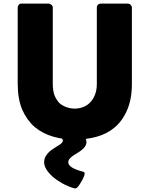

<svg xmlns="http://www.w3.org/2000/svg" viewBox="-20 -762 792 1064"><path d="M272.5 -296.9Q272.5 -259.8 282.2 -233.4Q293 -208 308.6 -191.4Q326.2 -175.8 348.6 -168Q370.1 -160.2 394.5 -160.2Q419.9 -160.2 441.4 -168.9Q463.9 -177.7 480.5 -195.3Q497.1 -212.9 506.8 -238.3Q516.6 -263.7 516.6 -296.9Q516.6 -437.5 516.6 -720.7Q516.6 -729.5 523.4 -736.3Q529.3 -742.2 540 -742.2Q588.9 -742.2 685.5 -742.2Q697.3 -742.2 704.1 -735.4Q710.9 -728.5 710.9 -720.7Q710.9 -580.1 710.9 -298.8Q710.9 -211.9 684.6 -152.3Q659.2 -92.8 615.2 -55.7Q572.3 -19.5 514.6 -3.9Q457 11.7 394.5 11.7Q331.1 11.7 274.4 -4.9Q216.8 -21.5 172.9 -57.6Q129.9 -94.7 103.5 -153.3Q78.1 -212.9 78.1 -298.8Q78.1 -439.5 78.1 -720.7Q78.1 -728.5 84 -735.4Q89.8 -742.2 97.7 -742.2Q148.4 -742.2 248 -742.2Q255.9 -742.2 263.7 -736.3Q272.5 -730.5 272.5 -720.7Q272.5 -579.1 272.5 -296.9ZM449.2 0Q456.1 6.8 457 12.7Q459 18.6 459 24.4Q459 38.1 451.2 49.8Q444.3 60.5 432.6 69.3Q421.9 78.1 408.2 85.9Q395.5 93.8 383.8 101.6Q373 109.4 365.2 118.2Q358.4 127 358.4 137.7Q358.4 168.9 443.4 190.4Q449.2 193.4 449.2 201.2Q449.2 206.1 443.4 219.7Q438.5 232.4 429.7 246.1Q421.9 260.7 413.1 271.5Q404.3 282.2 396.5 282.2Q395.5 282.2 393.6 282.2Q356.4 271.5 325.2 253.9Q293.9 236.3 271.5 216.8Q249 196.3 236.3 175.8Q224.6 155.3 224.6 137.7Q224.6 119.1 232.4 105.5Q240.2 91.8 252 80.1Q262.7 70.3 276.4 61.5Q289.1 53.7 300.8 45.9Q312.5 39.1 320.3 32.2Q328.1 25.4 328.1 17.6Q328.1 7.8 317.4 0Q361.3 0 449.2 0Z"/></svg>

Font: Cocogoose
Style: Regular
Weight: 400
Designer: Cosimo Lorenzo Pancini
Version: Version 1.000